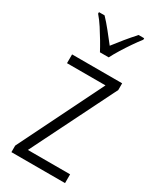

<svg xmlns="http://www.w3.org/2000/svg" viewBox="-195 -828 737 890"><g transform="rotate(30 173.0 -382.5)"><path d="M317 0H30V-35L253 -486H47V-533H315V-497L91 -47H317ZM154 -606Q143 -627 127 -654Q111 -681 93.5 -708Q76 -735 57 -757V-765H87Q109 -742 133 -712Q157 -682 178 -655Q201 -685 222 -710.5Q243 -736 269 -765H299V-757Q283 -737 264.5 -710Q246 -683 229 -655.5Q212 -628 201 -606Z"/></g></svg>

Font: Noto Sans Bengali Condensed Light
Style: Regular
Weight: 300
Width: 3
Designer: Jelle Bosma - Monotype Design Team
Foundry: Monotype Imaging Inc.
Version: Version 2.003